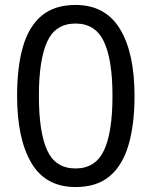

<svg xmlns="http://www.w3.org/2000/svg" viewBox="-20 -745 612 775"><path d="M523 -358Q523 -243 499 -160.5Q475 -78 423 -34Q371 10 285 10Q164 10 106.5 -87.5Q49 -185 49 -358Q49 -474 72.5 -556Q96 -638 148 -681.5Q200 -725 285 -725Q405 -725 464 -628.5Q523 -532 523 -358ZM137 -358Q137 -211 170.5 -138Q204 -65 285 -65Q365 -65 399.5 -137.5Q434 -210 434 -358Q434 -504 399.5 -577Q365 -650 285 -650Q204 -650 170.5 -577Q137 -504 137 -358Z"/></svg>

Font: Noto Sans Old Permic
Style: Regular
Weight: 400
Designer: Monotype Design Team
Foundry: Monotype Imaging Inc.
Version: Version 2.001; ttfautohint (v1.8.4.7-5d5b)